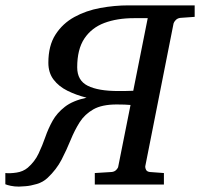

<svg xmlns="http://www.w3.org/2000/svg" viewBox="-62 -691 749 719"><path d="M8.8 7.8Q-7.8 7.8 -21.5 4.9Q-35.2 2 -42 -1V-43Q-24.9 -41 -0.2 -44.7Q24.4 -48.3 42 -63Q68.4 -85.9 82.5 -116Q96.7 -146 107.7 -177.7Q118.7 -209.5 135 -238.8Q151.4 -268.1 180.9 -291Q210.4 -314 262.2 -325.2Q223.1 -335 190.7 -351.1Q158.2 -367.2 138.7 -392.8Q119.1 -418.5 119.1 -456.1Q119.1 -520 145.8 -561.5Q172.4 -603 216.3 -627.2Q260.3 -651.4 313.5 -661.1Q366.7 -670.9 419.9 -670.9H667V-627.9L612.8 -624Q602.5 -622.6 595.9 -615.7Q589.4 -608.9 587.9 -603L481.9 -67.9Q481.4 -62 484.9 -55.2Q488.3 -48.3 499 -46.9L551.8 -43V0H293V-43L356 -46.9Q366.7 -47.9 373.5 -54.9Q380.4 -62 380.9 -67.9L426.8 -297.9Q418.9 -298.8 404.8 -299.3Q390.6 -299.8 375 -299.8Q319.8 -299.8 287.6 -281.5Q255.4 -263.2 236.3 -233.2Q217.3 -203.1 202.4 -166.5Q187.5 -129.9 168.5 -93Q149.4 -56.2 116.2 -24.9Q99.1 -8.8 75.9 -2Q52.7 4.9 33.7 6.3Q14.6 7.8 8.8 7.8ZM380.9 -350.1Q392.1 -350.1 408.9 -350.3Q425.8 -350.6 437 -351.1L491.2 -623H439.9Q376.5 -623 328.6 -605Q280.8 -586.9 253.9 -546.6Q227.1 -506.3 227.1 -439Q227.1 -389.6 266.4 -369.9Q305.7 -350.1 380.9 -350.1Z"/></svg>

Font: Charis
Style: Italic
Weight: 400
Italic angle: -11°
Designer: Walt Agee, Miriam Martin, Annie Olsen, Victor Gaultney, Lorna Priest, Alan Ward, Bob Hallissy, Martin Hosken, Sharon Cor
Foundry: SIL Global
Version: Version 7.000